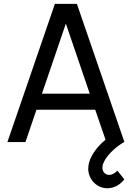

<svg xmlns="http://www.w3.org/2000/svg" viewBox="-20 -740 686 1000"><path d="M539 240.5Q511.5 240.5 488.8 226.5Q466 212.5 452.8 189Q439.5 165.5 439.5 139Q439.5 106.5 458.2 71.8Q477 37 509.5 5.5Q519 -4 529.5 -12.5L476 -168.5H170L112.5 0H18.5L266 -720H380.5L628 0H626Q595.5 18 569.8 41.8Q544 65.5 528.8 89.8Q513.5 114 513.5 133.5Q513.5 150 523.8 160.5Q534 171 548.5 171Q559 171 570.2 165.2Q581.5 159.5 591.5 149L627.5 194Q610.5 216.5 587.2 228.5Q564 240.5 539 240.5ZM447.5 -252 323 -617 198.5 -252Z"/></svg>

Font: Vela Sans Med
Style: Regular
Weight: 500
Designer: Principal design: Mikhail Sharanda - project Manrope.
Design modification: Ravid Balaliev
Foundry: Mikhail Sharanda
Version: Version 1.001